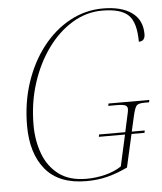

<svg xmlns="http://www.w3.org/2000/svg" viewBox="-52 -769 696 825"><g transform="rotate(-5 295.5 -356.5)"><path d="M288 10Q170 10 112 -59.5Q54 -129 54 -249Q54 -348 82.5 -434Q111 -520 161.5 -585Q212 -650 279 -686.5Q346 -723 422 -723Q502 -723 546.5 -691Q591 -659 591 -598Q591 -567 564 -567Q564 -650 531.5 -682Q499 -714 418 -714Q350 -714 289.5 -677.5Q229 -641 182.5 -577Q136 -513 109 -429Q82 -345 82 -249Q82 -183 103 -126Q124 -69 169.5 -34.5Q215 0 289 0Q330 0 370 -10Q410 -20 440 -40L470 -175H357L359 -185H472L487 -254Q489 -263 490.5 -270Q492 -277 492 -284Q492 -294 483 -299Q474 -304 443 -304H409L411 -314H587L585 -304H566Q539 -304 531 -295Q523 -286 515 -251L500 -185H556L554 -175H498L466 -33Q422 -12 379.5 -1Q337 10 288 10Z"/></g></svg>

Font: Noto Serif Display SemiCondensed Thin
Style: Italic
Weight: 100
Width: 4
Italic angle: -12°
Designer: Monotype Design Team
Foundry: Monotype Imaging Inc.
Version: Version 2.009